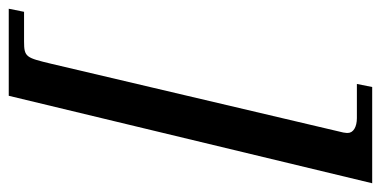

<svg xmlns="http://www.w3.org/2000/svg" viewBox="-292 -478 871 439"><g transform="rotate(90 143.5 -258.5)"><path d="M343 -674H123L116 -639H194C214 -639 228 -631 228 -618C228 -618 228 -613 227 -608L70 59C56 117 55 122 19 122H-49L-56 157H143Z"/></g></svg>

Font: XITS
Style: Bold Italic
Weight: 700
Italic angle: -16.33°
Designer: MicroPress Inc., with final additions and corrections provided by Coen Hoffman, Elsevier (retired)
Version: Version 1.105